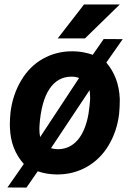

<svg xmlns="http://www.w3.org/2000/svg" viewBox="-20 -768 592 857"><path d="M237.8 -596.7H359.4L514.6 -748H355ZM26.9 -266.1C24.9 -245.6 23.9 -228 23.9 -212.4C23.9 -206.5 23.9 -201.2 24.4 -196.3C26.9 -132.3 47.9 -78.6 86.4 -36.1L13.2 68.8L98.1 69.3L148.4 -3.4C175.8 5.9 203.6 10.3 231.9 10.7C233.4 10.7 234.9 10.7 235.8 10.7C283.7 10.7 327.1 -0.5 367.2 -22.9C406.7 -45.4 439.5 -77.1 464.4 -118.7C489.3 -160.2 505.4 -207 511.7 -259.8C513.7 -281.2 514.6 -300.3 514.6 -316.9C514.6 -320.8 514.6 -324.7 514.6 -328.6C511.7 -391.6 491.7 -445.3 454.6 -488.8L527.8 -593.3L442.9 -593.8L394 -523.4C365.2 -533.7 335.9 -538.6 306.2 -539.1C304.7 -539.1 303.2 -539.1 302.2 -539.1C254.4 -539.1 210.9 -527.8 171.9 -505.9C132.3 -483.9 100.1 -451.7 74.7 -409.2C49.3 -366.7 33.2 -318.8 26.9 -266.1ZM156.2 -206.5C166 -353 217.8 -425.8 298.8 -425.8C299.3 -425.8 300.3 -425.8 300.8 -425.8C312 -425.8 322.8 -423.8 333 -419.9L159.2 -156.2C156.7 -168 155.8 -180.2 155.8 -191.9C155.8 -196.8 155.8 -201.7 156.2 -206.5ZM381.8 -317.9C380.9 -303.7 378.4 -284.7 375 -259.8C356.9 -155.8 307.1 -102.1 238.8 -102.1C237.8 -102.1 237.3 -102.1 236.3 -102.1C227.1 -102.5 217.3 -104 207.5 -106.4L379.9 -365.7C381.3 -354.5 382.3 -343.3 382.3 -332C382.3 -327.1 382.3 -322.8 381.8 -317.9Z"/></svg>

Font: Roboto
Style: Bold Italic
Weight: 700
Italic angle: -12°
Designer: Google
Version: Version 2.137; 2017